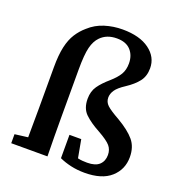

<svg xmlns="http://www.w3.org/2000/svg" viewBox="-135 -854 916 981"><g transform="rotate(20 322.5 -363.5)"><path d="M29 0V-49L100 -58Q100 -97 100.5 -135.5Q101 -174 101 -213V-439Q101 -506 111 -550.5Q121 -595 140.5 -625.5Q160 -656 187 -679Q223 -712 269.5 -726.5Q316 -741 366 -741Q459 -741 512 -702Q565 -663 565 -602Q565 -559 542.5 -530Q520 -501 479 -474Q442 -450 428.5 -430Q415 -410 415 -389Q415 -365 433 -348Q451 -331 501 -303Q564 -266 593.5 -230.5Q623 -195 623 -140Q623 -73 574.5 -29.5Q526 14 432 14Q392 14 357 6Q322 -2 294 -15V-142H358L376 -44Q389 -41 401.5 -40Q414 -39 427 -39Q472 -39 493 -59Q514 -79 514 -112Q514 -141 497 -161Q480 -181 430 -209Q378 -237 348 -266Q318 -295 318 -347Q318 -388 338 -416.5Q358 -445 393 -475Q425 -503 440 -528Q455 -553 455 -588Q455 -632 429.5 -660Q404 -688 354 -688Q299 -688 266 -654Q244 -632 234 -592.5Q224 -553 224 -471V-213Q224 -160 224.5 -106.5Q225 -53 226 0Z"/></g></svg>

Font: Source Serif 4 SmText Semibold
Style: Regular
Weight: 600
Designer: Frank Grießhammer
Foundry: Adobe
Version: Version 4.005;hotconv 1.1.0;makeotfexe 2.6.0